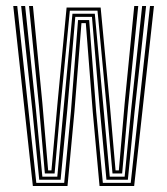

<svg xmlns="http://www.w3.org/2000/svg" viewBox="-20 -620 558 640"><path d="M89.5 0 24.2 -600H37.5L101 -10.5H194L216.5 -249L240.2 -553.2H277.2L300.5 -248.8L322.8 -10.5H415.8L480 -600H493.2L427.2 0H311.8L289.2 -246.8L266 -543H251.5L228 -247L205 0ZM110.8 -20.8 88.2 -249.5 50.5 -600H63.8L99.5 -256.8L121.2 -31.2H171L192 -258.2L221.5 -574.2H296L325.2 -257.8L345.8 -31.2H395.5L417.2 -254.5L453.8 -600H467L428.5 -247.2L406.2 -20.8H334.8L313.2 -250.8L286.5 -563.8H231L204 -251L182 -20.8ZM129.5 -41.8 110.2 -264.5 76.8 -600H89.8L121.2 -276.5L140.5 -52H151.5L171.8 -277L202 -595H315.5L345.5 -277L365.2 -52H376.2L395.5 -275L427.5 -600H440.8L406.8 -263L387.2 -41.8H355L335.2 -265.8L305 -584.5H212.8L181.8 -265.8L162 -41.8Z"/></svg>

Font: Big Shoulders Inline Display
Style: Regular
Weight: 400
Designer: Patric King
Foundry: XO Type Co
Version: Version 1.000